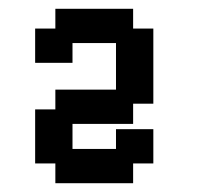

<svg xmlns="http://www.w3.org/2000/svg" viewBox="-20 -653 454 437"><path d="M106 -236V-281H60V-404H106V-449H244V-555H145V-510H60V-588H106V-633H283V-588H329V-417H283V-371H145V-314H244V-359H329V-281H283V-236Z"/></svg>

Font: Pixelify Sans
Style: Bold
Weight: 700
Designer: Stefie Justprince
Foundry: Typecalism Foundryline
Version: Version 1.000